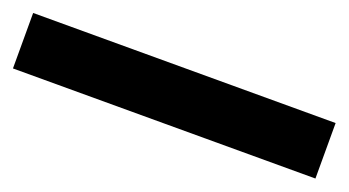

<svg xmlns="http://www.w3.org/2000/svg" viewBox="-26 -56 680 374"><g transform="rotate(20 313.5 130.5)"><path d="M0 188V73H627V188Z"/></g></svg>

Font: M PLUS 2 ExtraBold
Style: Regular
Weight: 800
Version: Version 1.001